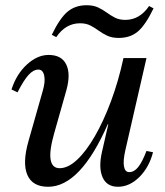

<svg xmlns="http://www.w3.org/2000/svg" viewBox="-20 -702 629 734"><path d="M164 12Q104 12 84.5 -33.5Q65 -79 89 -163L143 -353Q154 -390 149 -413Q144 -436 127 -436Q108 -436 89.5 -416Q71 -396 47 -349L24 -360Q43 -419 83 -455.5Q123 -492 166 -492Q215 -492 233 -456Q251 -420 234 -358L187 -192Q168 -125 173.5 -92Q179 -59 208 -59Q240 -59 274.5 -91Q309 -123 342.5 -181Q376 -239 404.5 -315.5Q433 -392 452 -480H498L429 -227H392Q287 12 164 12ZM431 12Q388 12 372 -24.5Q356 -61 370 -122L452 -480H540L459 -127Q450 -87 454 -65.5Q458 -44 474 -44Q493 -44 508.5 -63.5Q524 -83 540 -125L565 -120Q550 -62 512.5 -25Q475 12 431 12ZM434 -557Q408 -557 390 -565.5Q372 -574 357 -585Q342 -596 325.5 -604.5Q309 -613 286 -613Q231 -613 195 -560L178 -569Q209 -633 238.5 -657.5Q268 -682 311 -682Q337 -682 355 -673.5Q373 -665 388 -654Q403 -643 419.5 -634.5Q436 -626 459 -626Q514 -626 550 -679L567 -670Q536 -606 507 -581.5Q478 -557 434 -557Z"/></svg>

Font: Platypi Light
Style: Italic
Weight: 300
Italic angle: -13°
Designer: David Sargent
Foundry: Bolt Cutter Type
Version: Version 1.200